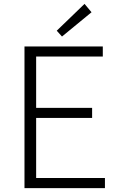

<svg xmlns="http://www.w3.org/2000/svg" viewBox="-20 -968 613 988"><path d="M106 0V-729H509V-677H166V-413H454V-361H166V-52H520V0ZM299 -780 272 -810 415 -948 451 -905Z"/></svg>

Font: Noto Sans JP Thin Light
Style: Regular
Weight: 300
Version: Version 2.004-H2;hotconv 1.0.118;makeotfexe 2.5.65603